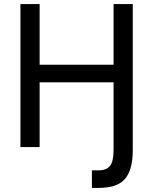

<svg xmlns="http://www.w3.org/2000/svg" viewBox="-20 -720 750 940"><path d="M430 114H463Q501 114 518.5 92Q536 70 536 15V-317H174V0H80V-700H174V-403H536V-700H630V15Q630 65 620 100.5Q610 136 590 158Q570 180 538 190Q506 200 463 200H430Z"/></svg>

Font: PT Root UI Web Medium
Style: Regular
Weight: 500
Designer: Vitaly Kuzmin
Foundry: ParaType Ltd.
Version: Version 1.001W